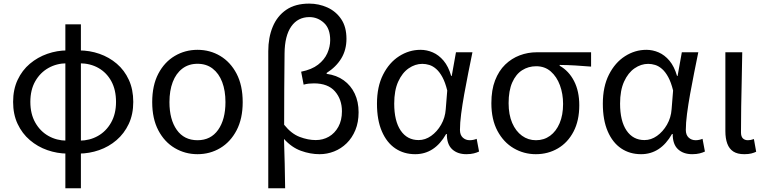

<svg xmlns="http://www.w3.org/2000/svg" viewBox="-20 -829 4183 1049"><path d="M348.4 10.2Q291.9 9.8 238.7 -8.8Q185.6 -27.3 143.3 -63.4Q100.9 -99.5 76.3 -151.9Q51.6 -204.2 51.6 -272.2Q51.6 -340.1 76.3 -392.6Q100.9 -445.1 143.3 -480.8Q185.6 -516.4 238.7 -535Q291.9 -553.6 348.4 -553.6L344.1 -483.2Q289.4 -482.8 244.6 -457.6Q199.7 -432.4 172.7 -385.3Q145.8 -338.2 145.8 -272.2Q145.8 -206.8 172.7 -159.2Q199.7 -111.6 244.6 -86.3Q289.4 -61 344.1 -60.6ZM411.3 10.2 415.6 -60.6Q470.2 -61 515.1 -86.3Q560 -111.6 586.9 -159.2Q613.9 -206.8 613.9 -272.2Q613.9 -338.2 588.2 -385.3Q562.4 -432.4 517.8 -457.6Q473.3 -482.8 415.6 -483.2L411.3 -553.6Q470 -553.6 523.3 -535Q576.5 -516.4 618.2 -480.8Q660 -445.1 684 -392.6Q708.1 -340.1 708.1 -272.2Q708.1 -204.2 683.4 -151.9Q658.7 -99.5 616.7 -63.4Q574.7 -27.3 521.6 -8.8Q468.4 9.8 411.3 10.2ZM337.1 199.6V-696.2H422V199.6Z M1059.1 13.4Q991.4 13.4 934.9 -20Q878.4 -53.3 845 -117Q811.6 -180.6 811.6 -271Q811.6 -362.5 845 -426.3Q878.4 -490 934.9 -523.4Q991.4 -556.8 1059.1 -556.8Q1127.2 -556.8 1183.2 -523.4Q1239.2 -490 1272.6 -426.3Q1306 -362.5 1306 -271Q1306 -180.6 1272.6 -117Q1239.2 -53.3 1183.2 -20Q1127.2 13.4 1059.1 13.4ZM1059.1 -62.9Q1131.7 -62.9 1171.7 -119.5Q1211.8 -176.2 1211.8 -271Q1211.8 -333.8 1193.9 -380.8Q1176 -427.8 1141.8 -454.2Q1107.7 -480.5 1059.1 -480.5Q1010.8 -480.5 976.2 -454.2Q941.6 -427.8 923.7 -380.8Q905.8 -333.8 905.8 -271Q905.8 -176.2 945.8 -119.5Q985.9 -62.9 1059.1 -62.9Z M1445.7 199.6V-549.1Q1445.7 -624 1470.1 -682.8Q1494.5 -741.7 1544 -775.5Q1593.4 -809.3 1669.3 -809.3Q1721.7 -809.3 1768.5 -788.3Q1815.2 -767.2 1844 -724.8Q1872.9 -682.5 1872.9 -616.8Q1872.9 -556.5 1844.7 -509.9Q1816.4 -463.2 1764.7 -430.5V-425.5Q1818.9 -418.3 1857.9 -390.2Q1897 -362.1 1918.1 -317.5Q1939.2 -272.9 1939.2 -215.6Q1939.2 -161.1 1921.7 -118.5Q1904.1 -75.8 1874 -46.3Q1843.8 -16.8 1805.5 -1.7Q1767.1 13.4 1726.1 13.4Q1675.2 13.4 1624.5 -5Q1573.7 -23.3 1531.6 -69.9Q1534.3 -0.7 1535.5 65.1Q1536.7 130.9 1537.9 199.6ZM1705.2 -63.7Q1744.6 -63.7 1776.8 -82.2Q1809 -100.7 1828.6 -136.2Q1848.2 -171.7 1848.2 -220.9Q1848.2 -286 1810.1 -329.8Q1772 -373.5 1694.9 -373.5Q1680.7 -373.5 1666.6 -372Q1652.6 -370.5 1638.9 -366.5L1625.3 -437.3Q1683.1 -448.8 1717.8 -475.7Q1752.5 -502.6 1768.3 -538.1Q1784 -573.7 1784 -609.6Q1784 -673.1 1749.7 -704.3Q1715.4 -735.6 1670.6 -735.6Q1607.3 -735.6 1571.4 -684.6Q1535.5 -633.5 1534.7 -536.7Q1533.6 -439 1533 -342.7Q1532.4 -246.5 1532.4 -147.4Q1571.7 -98.2 1617.3 -81Q1662.8 -63.7 1705.2 -63.7Z M2248.5 13.4Q2186.8 13.4 2139.9 -18.1Q2092.9 -49.7 2066.3 -111.5Q2039.6 -173.3 2039.6 -262.3Q2039.6 -355.7 2073 -421.4Q2106.3 -487.2 2160.8 -522Q2215.2 -556.8 2277.6 -556.8Q2312 -556.8 2344.6 -542.7Q2377.1 -528.7 2403.6 -497.4Q2430 -466 2445 -414.2H2448.1L2471.2 -543.4H2561.2Q2550.2 -489.9 2538.5 -431.1Q2526.7 -372.4 2516.4 -314.9Q2506.1 -257.4 2499.5 -206.8Q2493 -156.3 2493 -119.2Q2493 -91.6 2508.5 -77.3Q2524 -62.9 2546.7 -62.9Q2556 -62.9 2566.1 -65Q2576.2 -67.1 2584.3 -70.5L2597.4 -1.1Q2586.3 4.4 2569 8.9Q2551.8 13.4 2527.7 13.4Q2479.6 13.4 2450.4 -13.5Q2421.2 -40.4 2421.3 -96.9H2417.5Q2354.8 13.4 2248.5 13.4ZM2267.1 -63.7Q2303.3 -63.7 2335.5 -86.5Q2367.8 -109.3 2390 -147.7Q2412.1 -186.1 2415.3 -232.1L2423.5 -334.6Q2412.5 -379.2 2397 -407.7Q2381.5 -436.2 2363.3 -452.1Q2345.1 -468.1 2325.7 -474.1Q2306.3 -480.1 2287.5 -480.1Q2248.2 -480.1 2212.9 -455.7Q2177.6 -431.4 2155.7 -383.3Q2133.8 -335.1 2133.8 -263Q2133.8 -168 2169.2 -115.8Q2204.7 -63.7 2267.1 -63.7Z M2907.5 13.4Q2842.3 13.4 2786.9 -18.9Q2731.5 -51.2 2698 -113.6Q2664.6 -176.1 2664.6 -265.2Q2664.6 -337.4 2684.8 -389.7Q2705.1 -442.1 2740 -476Q2775 -509.8 2819.5 -526.6Q2864 -543.4 2912.5 -543.4H3209.4V-465.1Q3163.4 -468.9 3123.2 -471.3Q3083 -473.8 3037.8 -474.2V-469.8Q3087.9 -441.5 3116.4 -386.2Q3144.9 -330.9 3144.9 -253.9Q3144.9 -169.8 3113.5 -109.9Q3082.2 -50 3028.2 -18.3Q2974.2 13.4 2907.5 13.4ZM2908.3 -62.9Q2952 -62.9 2985.3 -87.1Q3018.6 -111.4 3037.5 -155.8Q3056.4 -200.2 3056.4 -261.3Q3056.4 -316.3 3039.2 -363.1Q3022 -409.8 2989.3 -438.5Q2956.6 -467.1 2909.5 -467.1Q2866.9 -467.1 2832.7 -445.3Q2798.4 -423.4 2778.6 -378.4Q2758.8 -333.4 2758.8 -265.2Q2758.8 -202.9 2778.3 -157.5Q2797.8 -112.2 2831.8 -87.5Q2865.7 -62.9 2908.3 -62.9Z M3482.5 13.4Q3420.8 13.4 3373.9 -18.1Q3326.9 -49.7 3300.3 -111.5Q3273.6 -173.3 3273.6 -262.3Q3273.6 -355.7 3307 -421.4Q3340.3 -487.2 3394.8 -522Q3449.2 -556.8 3511.6 -556.8Q3546 -556.8 3578.6 -542.7Q3611.1 -528.7 3637.6 -497.4Q3664 -466 3679 -414.2H3682.1L3705.2 -543.4H3795.2Q3784.2 -489.9 3772.5 -431.1Q3760.7 -372.4 3750.4 -314.9Q3740.1 -257.4 3733.5 -206.8Q3727 -156.3 3727 -119.2Q3727 -91.6 3742.5 -77.3Q3758 -62.9 3780.7 -62.9Q3790 -62.9 3800.1 -65Q3810.2 -67.1 3818.3 -70.5L3831.4 -1.1Q3820.3 4.4 3803 8.9Q3785.8 13.4 3761.7 13.4Q3713.6 13.4 3684.4 -13.5Q3655.2 -40.4 3655.3 -96.9H3651.5Q3588.8 13.4 3482.5 13.4ZM3501.1 -63.7Q3537.3 -63.7 3569.5 -86.5Q3601.8 -109.3 3624 -147.7Q3646.1 -186.1 3649.3 -232.1L3657.5 -334.6Q3646.5 -379.2 3631 -407.7Q3615.5 -436.2 3597.3 -452.1Q3579.1 -468.1 3559.7 -474.1Q3540.3 -480.1 3521.5 -480.1Q3482.2 -480.1 3446.9 -455.7Q3411.6 -431.4 3389.7 -383.3Q3367.8 -335.1 3367.8 -263Q3367.8 -168 3403.2 -115.8Q3438.7 -63.7 3501.1 -63.7Z M4046.3 13.4Q4008.9 13.4 3986.5 -1.2Q3964 -15.9 3953.6 -44.1Q3943.1 -72.3 3943.1 -112.4V-543.4H4035.3Q4034.5 -469.8 4032.5 -393.9Q4030.6 -318 4029.5 -244.8Q4028.4 -171.5 4028.4 -105.8Q4028.4 -83.3 4038.6 -73.1Q4048.7 -62.9 4066.4 -62.9Q4074 -62.9 4081.9 -64.4Q4089.8 -65.9 4099 -69.3L4111.4 0.1Q4099.8 5.7 4084.7 9.5Q4069.6 13.4 4046.3 13.4Z"/></svg>

Font: Noto Sans SC Thin
Style: Regular
Weight: 100
Designer: Ryoko NISHIZUKA 西塚涼子 (kana, bopomofo & ideographs); Paul D. Hunt (Latin, Greek & Cyrillic); Sandoll Communications 산돌커뮤니
Foundry: Adobe
Version: Version 2.004-H2;hotconv 1.0.118;makeotfexe 2.5.65603